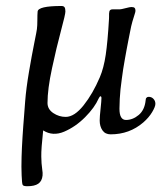

<svg xmlns="http://www.w3.org/2000/svg" viewBox="-20 -443 542 645"><path d="M139.6 -97.2Q139.6 -76.2 158.9 -63.2Q178.2 -50.3 200.7 -50.3Q230 -50.3 261 -89.4Q292 -128.4 315.4 -183.6Q328.6 -214.4 335.2 -259Q341.8 -303.7 346.2 -379.9Q346.7 -384.3 346.4 -388.4Q346.2 -392.6 346.4 -397Q346.7 -401.4 347.4 -404.5Q348.1 -407.7 350.8 -409.7Q353.5 -411.6 357.9 -411.6Q359.4 -411.6 364.5 -411.6Q369.6 -411.6 374.3 -411.6Q378.9 -411.6 382.3 -411.6Q386.7 -411.6 401.6 -415.5Q416.5 -419.4 421.4 -419.4Q429.2 -419.4 432.1 -416.5Q435.1 -413.6 435.1 -406.7Q435.1 -403.3 432.4 -395.3Q429.7 -387.2 425 -371.3Q420.4 -355.5 417 -336.4Q416 -332 411.4 -308.3Q406.7 -284.7 405.3 -276.4Q403.8 -268.1 399.7 -245.4Q395.5 -222.7 393.8 -210.7Q392.1 -198.7 389.2 -178Q386.2 -157.2 384.8 -142.8Q383.3 -128.4 382.3 -110.6Q381.3 -92.8 381.3 -77.6Q381.3 -40 403.3 -40Q425.8 -40 445.8 -56.6Q465.8 -73.2 469.2 -105.5Q469.7 -109.4 470 -111.1Q470.2 -112.8 472.7 -115.2Q475.1 -117.7 479.5 -117.7Q489.3 -117.7 495.6 -110.8Q502 -104 502 -94.2Q502 -84.5 491 -66.2Q480 -47.9 461.4 -31.7Q415 8.3 351.6 8.3Q333.5 8.3 324.2 -5.1Q314.9 -18.6 314.9 -38.1Q314.9 -51.3 317.9 -77.9Q320.8 -104.5 320.8 -113.8Q320.8 -119.6 316.9 -119.6Q315.4 -119.6 311.5 -112.3Q297.9 -81.5 265.9 -49.3Q233.9 -17.1 195.6 -0.7Q157.2 15.6 125 -4.9Q118.2 57.6 118.7 82.8Q119.1 107.9 121.6 123.8Q124 139.6 123 146.5Q121.1 165.5 108.6 174.1Q96.2 182.6 71.8 182.6Q58.6 182.6 56.2 178.2Q53.7 173.8 52.7 146.5Q52.2 131.3 52 116.5Q51.8 101.6 52.5 83.7Q53.2 65.9 53.7 52.5Q54.2 39.1 55.7 16.6Q57.1 -5.9 58.1 -18.8Q59.1 -31.7 61.3 -59.8Q63.5 -87.9 64.5 -102.1Q67.9 -146 77.4 -201.9Q86.9 -257.8 95.2 -298.8Q103.5 -339.8 104 -345.2Q105.5 -356.9 105.5 -375.7Q105.5 -394.5 106.4 -404.3Q108.4 -422.9 186.5 -422.9Q193.8 -422.9 196.8 -418.7Q199.7 -414.6 199.7 -404.3Q199.7 -395 184.8 -339.6Q169.9 -284.2 154.8 -213.9Q139.6 -143.6 139.6 -97.2Z"/></svg>

Font: Cooper*
Style: Italic
Weight: 400
Italic angle: -7°
Designer: Owen Earl
Foundry: indestructible type*
Version: Version 0.001